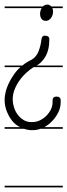

<svg xmlns="http://www.w3.org/2000/svg" viewBox="-20 -570 291 829"><path d="M251 -14H155Q139 -8 122 -8H112Q97 -9 83 -14H0V-21H67Q46 -31 32 -49Q18 -67 9 -90Q0 -113 0 -138V-145Q2 -171 11.5 -195.5Q21 -220 36 -242Q49 -263 68 -280H0V-287H76Q95 -302 116 -312Q137 -324 146.5 -348.5Q156 -373 159 -400Q161 -416 173 -416Q193 -416 193 -401Q193 -353 175 -324Q160 -299 138 -287H251V-280H125Q109 -270 95 -257Q78 -242 64.5 -223Q51 -204 43 -183.5Q35 -163 35 -142Q35 -123 41 -105Q47 -87 57.5 -73.5Q68 -60 82.5 -51.5Q97 -43 114 -43H120Q137 -43 152.5 -50.5Q168 -58 180 -70Q192 -82 199.5 -97Q207 -112 207 -129V-136Q207 -153 224 -153Q242 -153 242 -136V-128Q242 -106 231.5 -84.5Q221 -63 204 -46Q190 -31 171 -21H251ZM251 -535H206Q209 -529 209 -520Q209 -504 200 -492Q191 -480 178 -480Q165 -480 159 -489Q153 -498 153 -510Q153 -524 160 -535H0V-542H165Q173 -550 185 -550H189Q196 -548 202 -542H251ZM251 239H0V232H251Z"/></svg>

Font: Gruenewald VA 1. Klasse
Style: Regular
Weight: 400
Designer: Peter Wiegel
Foundry: Peter Wiegel, nach dem Schriftentwurf von Dr. H. Gr¸newald
Version: Version 0.007